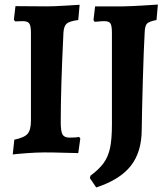

<svg xmlns="http://www.w3.org/2000/svg" viewBox="-20 -670 738 844"><path d="M247 -133Q247 -92 255 -78.5Q263 -65 286 -65Q302 -65 313.5 -66Q325 -67 328 -68L333 -61L324 3Q307 3 262.5 1.5Q218 0 176 0Q140 0 95 3.5Q50 7 36 9L43 -56Q87 -65 101.5 -82Q116 -99 116 -140V-525Q116 -556 109 -566.5Q102 -577 80 -577L46 -576L41 -584L48 -643L187 -642Q215 -642 264.5 -645Q314 -648 330 -649L324 -582Q286 -577 273.5 -566.5Q261 -556 259 -528Q247 -286 247 -133ZM438 -577Q426 -577 413.5 -575.5Q401 -574 396 -574L391 -582L398 -642H522Q565 -643 612.5 -646Q660 -649 674 -650L668 -582Q636 -576 626.5 -566.5Q617 -557 616 -528Q612 -459 608 -320.5Q604 -182 603 -101Q603 -2 555 59Q507 120 403 154L375 113L378 102Q416 74 436 46Q456 18 464 -20.5Q472 -59 472 -123V-525Q472 -557 465.5 -567Q459 -577 438 -577Z"/></svg>

Font: Sahitya
Style: Bold
Weight: 700
Designer: Juan Pablo del Peral
Foundry: Juan Pablo del Peral (http://www.huertatipografica.com)
Version: Version 1.001;PS 001.000;hotconv 1.0.70;makeotf.lib2.5.58329